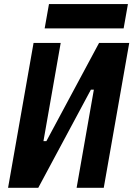

<svg xmlns="http://www.w3.org/2000/svg" viewBox="-20 -899 639 919"><path d="M18.6 0H163.1L415 -469.7H429.2L346.7 0H476.6L598.6 -693.4H454.1L202.1 -223.6H188L270.5 -693.4H140.6ZM193.8 -763.2H571.8L592.3 -879.4H214.4Z"/></svg>

Font: Cascadia Code
Style: Bold Italic
Weight: 700
Italic angle: -10°
Monospace: yes
Designer: Aaron Bell
Foundry: Saja Typeworks
Version: Version 2404.023